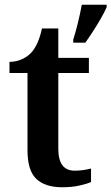

<svg xmlns="http://www.w3.org/2000/svg" viewBox="-20 -780 470 810"><path d="M242 10Q171 10 133.5 -25Q96 -60 96 -147V-472H20V-519Q47 -519 71 -529.5Q95 -540 111 -557Q142 -590 157 -660H226V-536H355V-472H226V-152Q226 -60 295 -60Q314 -60 331 -62.5Q348 -65 364 -69V-12Q349 -5 316.5 2.5Q284 10 242 10ZM289 -613Q299 -644 309 -685Q319 -726 325 -760H430V-750Q421 -729 405.5 -702Q390 -675 372.5 -648Q355 -621 340 -600H289Z"/></svg>

Font: Noto Serif NP Hmong SemiBold
Style: Regular
Weight: 600
Designer: Dalton Maag Ltd
Foundry: Dalton Maag Ltd
Version: Version 1.001; ttfautohint (v1.8.4.7-5d5b)